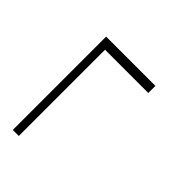

<svg xmlns="http://www.w3.org/2000/svg" viewBox="-27 -525 496 496"><g transform="rotate(-45 221.0 -277.0)"><path d="M322 -345H7V-367H348V-187H322Z"/></g></svg>

Font: Taviraj Thin
Style: Italic
Weight: 250
Italic angle: -12°
Designer: Katatrad Team
Foundry: CadsonDemak
Version: Version 1.001